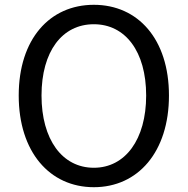

<svg xmlns="http://www.w3.org/2000/svg" viewBox="-20 -767 782 800"><path d="M371 13C555 13 684 -134 684 -369C684 -604 555 -747 371 -747C187 -747 58 -604 58 -369C58 -134 187 13 371 13ZM371 -68C239 -68 153 -186 153 -369C153 -553 239 -666 371 -666C502 -666 589 -553 589 -369C589 -186 502 -68 371 -68Z"/></svg>

Font: Source Han Sans KR Regular
Style: Regular
Weight: 400
Designer: Ryoko NISHIZUKA (kana & ideographs); Paul D. Hunt (Latin, Greek & Cyrillic); Wenlong ZHANG (bopomofo); Sandoll Communica
Foundry: Adobe Systems Incorporated
Version: Version 1.004;PS 1.004;hotconv 1.0.82;makeotf.lib2.5.63406